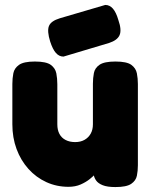

<svg xmlns="http://www.w3.org/2000/svg" viewBox="-20 -749 608 777"><path d="M257 7Q209 7 167.5 -12Q126 -31 95 -65.5Q64 -100 47 -146Q30 -192 30 -246V-409Q30 -432 34 -452.5Q38 -473 57 -486.5Q76 -500 121 -500Q167 -500 185.5 -486.5Q204 -473 208 -452Q212 -431 212 -408V-246Q212 -223 220.5 -207Q229 -191 245.5 -182.5Q262 -174 284 -174Q306 -174 322 -183Q338 -192 347 -208Q356 -224 356 -246V-410Q356 -433 360 -453.5Q364 -474 383 -487Q402 -500 447 -500Q493 -500 511.5 -486.5Q530 -473 534 -452Q538 -431 538 -409V-80Q538 -58 534 -38Q530 -18 511 -5Q492 8 447 8Q414 8 395.5 0.5Q377 -7 369 -18.5Q361 -30 359.5 -41.5Q358 -53 358 -61L375 -56Q375 -56 367 -46.5Q359 -37 343.5 -24.5Q328 -12 306.5 -2.5Q285 7 257 7ZM237 -520Q219 -520 206 -535Q193 -550 183 -581Q170 -623 178 -643.5Q186 -664 222 -675L406 -729Q424 -729 437 -714Q450 -699 459 -668Q473 -628 464 -607Q455 -586 421 -575Z"/></svg>

Font: Fredoka Light
Style: Regular
Weight: 300
Designer: Ben Nathan
Foundry: Milena B. Brandão, Ben Nathan
Version: Version 2.001